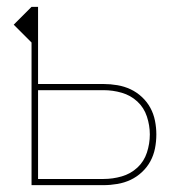

<svg xmlns="http://www.w3.org/2000/svg" viewBox="-20 -540 540 560"><path d="M72 0V-416L20 -468L72 -520H91V-295H282Q302 -295 322.5 -291.5Q343 -288 361 -279.5Q379 -271 394 -257Q409 -243 418.5 -225.5Q428 -208 432 -188Q436 -168 436 -148Q436 -127 432 -107Q428 -87 418.5 -69.5Q409 -52 394 -38Q379 -24 361 -15.5Q343 -7 322.5 -3.5Q302 0 282 0ZM91 -18H282Q309 -18 335 -25.5Q361 -33 380.5 -51Q400 -69 408.5 -95Q417 -121 417 -148Q417 -174 408.5 -200Q400 -226 380.5 -244Q361 -262 335 -269.5Q309 -277 282 -277H91Z"/></svg>

Font: Iosevka SS18 Thin
Style: Regular
Weight: 100
Monospace: yes
Designer: Belleve Invis
Foundry: Belleve Invis
Version: Version 25.1.1; ttfautohint (v1.8.4)